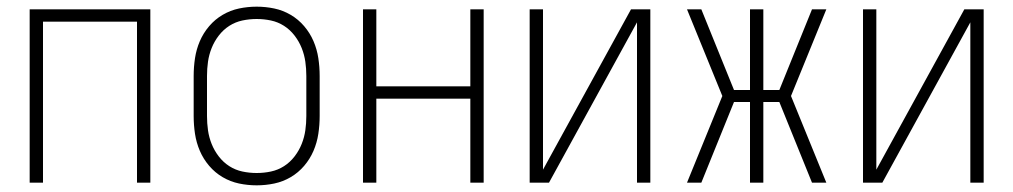

<svg xmlns="http://www.w3.org/2000/svg" viewBox="-20 -548 3040 576"><path d="M69 0V-520H431V0H391V-483H109V0Z M750 8Q723 8 697 2.5Q671 -3 648 -16.5Q625 -30 607.5 -50.5Q590 -71 579.5 -95.5Q569 -120 565 -146.5Q561 -173 561 -200V-320Q561 -347 565 -373.5Q569 -400 579.5 -424.5Q590 -449 607.5 -469.5Q625 -490 648 -503.5Q671 -517 697 -522.5Q723 -528 750 -528Q777 -528 803 -522.5Q829 -517 852 -503.5Q875 -490 892.5 -469.5Q910 -449 920.5 -424.5Q931 -400 935 -373.5Q939 -347 939 -320V-200Q939 -173 935 -146.5Q931 -120 920.5 -95.5Q910 -71 892.5 -50.5Q875 -30 852 -16.5Q829 -3 803 2.5Q777 8 750 8ZM750 -29Q772 -29 793 -33.5Q814 -38 832 -49.5Q850 -61 863.5 -78.5Q877 -96 885 -116Q893 -136 896 -157Q899 -178 899 -200V-320Q899 -342 896 -363Q893 -384 885 -404Q877 -424 863.5 -441.5Q850 -459 832 -470.5Q814 -482 793 -486.5Q772 -491 750 -491Q728 -491 707 -486.5Q686 -482 668 -470.5Q650 -459 636.5 -441.5Q623 -424 615 -404Q607 -384 604 -363Q601 -342 601 -320V-200Q601 -178 604 -157Q607 -136 615 -116Q623 -96 636.5 -78.5Q650 -61 668 -49.5Q686 -38 707 -33.5Q728 -29 750 -29Z M1069 0V-520H1109V-289H1391V-520H1431V0H1391V-252H1109V0Z M1569 0V-520H1609V-39L1873 -520H1931V0H1891V-481L1627 0Z M2041 0 2147 -260 2041 -520H2084L2182 -278H2230V-520H2270V-278H2318L2416 -520H2459L2353 -260L2459 0H2416L2318 -242H2270V0H2230V-242H2182L2084 0Z M2569 0V-520H2609V-39L2873 -520H2931V0H2891V-481L2627 0Z"/></svg>

Font: Iosevka Curly Extralight
Style: Regular
Weight: 200
Monospace: yes
Designer: Belleve Invis
Foundry: Belleve Invis
Version: Version 22.1.2; ttfautohint (v1.8.4)